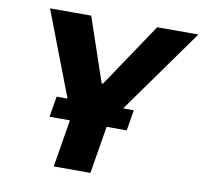

<svg xmlns="http://www.w3.org/2000/svg" viewBox="-80 -815 955 901"><g transform="rotate(10 397.0 -364.0)"><path d="M86.9 -727.5H283.2L386.7 -422.9H393.1L597.7 -727.5H793.9L447.8 -242.7L407.7 0H232.9L272.9 -242.7ZM172.9 -226.1 189.5 -324.7H557.1L541 -226.1Z"/></g></svg>

Font: Inter Display Extra Bold
Style: Italic
Weight: 800
Italic angle: -9.39999°
Designer: Rasmus Andersson
Foundry: rsms
Version: Version 4.000;git-4fc901f